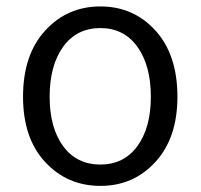

<svg xmlns="http://www.w3.org/2000/svg" viewBox="-20 -574 633 606"><path d="M296.9 12.7Q192.4 12.7 122.6 -62.5Q52.7 -137.7 52.7 -268.6Q52.7 -401.4 122.6 -477.5Q192.4 -553.7 296.9 -553.7Q401.4 -553.7 470.7 -477.5Q540 -401.4 540 -268.6Q540 -138.7 470.7 -63Q401.4 12.7 296.9 12.7ZM296.9 -54.7Q371.1 -54.7 413.6 -112.8Q456.1 -170.9 456.1 -268.6Q456.1 -367.2 413.6 -426.3Q371.1 -485.4 296.9 -485.4Q221.7 -485.4 179.2 -426.3Q136.7 -367.2 136.7 -268.6Q136.7 -170.9 179.2 -112.8Q221.7 -54.7 296.9 -54.7Z"/></svg>

Font: Gen Jyuu Gothic Normal
Style: Regular
Weight: 300
Designer: [Source Han Sans]
Ryoko NISHIZUKA  (kana & ideographs); Paul D. Hunt (Latin, Greek & Cyrillic); Wenlong ZHANG  (bopomofo
Version: Version 1.002.20150607